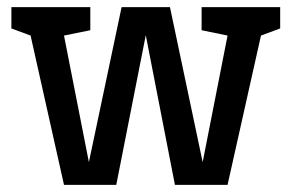

<svg xmlns="http://www.w3.org/2000/svg" viewBox="-20 -520 820 540"><path d="M390 -421 307 0H160L66 -420L12 -440V-500H234V-435L160 -420L230 -64L322 -500H458L550 -64L620 -420L547 -435V-500H768V-440L714 -420L620 0H472Z"/></svg>

Font: HermeneusOne
Style: Regular
Weight: 400
Designer: Rodrigo Fuenzalida, Pablo Impallari
Foundry: Pablo Impallari, Rodrigo Fuenzalida
Version: Version 1.000; ttfautohint (v0.8) -G 200 -r 50